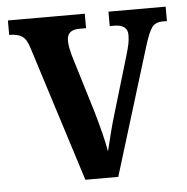

<svg xmlns="http://www.w3.org/2000/svg" viewBox="-44 -579 606 622"><g transform="rotate(-5 259.0 -268.0)"><path d="M70 -438Q61 -469 46.5 -479Q32 -489 4 -489V-536H254V-489H232Q192 -489 192 -454Q192 -442 194.5 -429.5Q197 -417 200 -406L257 -219Q267 -185 276.5 -147.5Q286 -110 290 -85Q295 -105 303 -137.5Q311 -170 321 -203L377 -391Q383 -411 386 -425.5Q389 -440 389 -455Q389 -489 346 -489H331V-536H517V-489H502Q480 -489 468.5 -474Q457 -459 443 -413L316 0H209Z"/></g></svg>

Font: Noto Serif Condensed SemiBold
Style: Regular
Weight: 600
Width: 3
Designer: Monotype Design Team
Foundry: Monotype Imaging Inc.
Version: Version 2.013